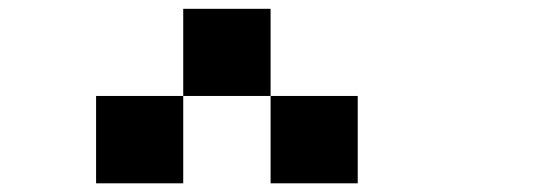

<svg xmlns="http://www.w3.org/2000/svg" viewBox="-20 -820 1240 440"><path d="M799.8 -600.1V-399.9H600.1V-600.1ZM600.1 -600.1H399.9V-799.8H600.1ZM200.2 -600.1H399.9V-399.9H200.2Z"/></svg>

Font: QuinqueFive
Style: Regular
Weight: 400
Monospace: yes
Designer: GGBotNet
Foundry: GGBotNet
Version: 1.1